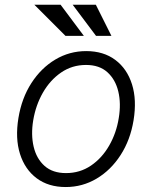

<svg xmlns="http://www.w3.org/2000/svg" viewBox="-20 -765 631 797"><path d="M252.8 11.4Q181.1 11.4 132.3 -25Q83.5 -61.4 63 -126.1Q42.6 -190.7 56.5 -275.2Q70 -357.6 110.3 -420.1Q150.6 -482.6 209.5 -517.8Q268.5 -552.9 337.7 -552.9Q409.8 -552.9 458.6 -516.3Q507.5 -479.8 527.9 -415.1Q548.3 -350.5 534.4 -265.6Q521 -183.9 480.6 -121.4Q440.3 -58.9 381.4 -23.8Q322.4 11.4 252.8 11.4ZM253.9 -46.5Q311.8 -46.5 357.6 -77.6Q403.4 -108.7 433.2 -160.7Q463.1 -212.7 473 -275.2Q483 -335.2 471.1 -385.1Q459.2 -435 425.8 -465.2Q392.4 -495.4 337 -495.4Q279.5 -495.4 233.7 -464Q187.9 -432.5 158 -380.3Q128.2 -328.1 117.9 -265.6Q108 -206 119.7 -156.1Q131.4 -106.2 165 -76.3Q198.5 -46.5 253.9 -46.5ZM328.1 -616.1H251.8L122.5 -745.4H231.5ZM442.5 -616.1H378.6L281.6 -745.4H377.8Z"/></svg>

Font: Inter UI Light
Style: Italic
Weight: 300
Italic angle: 9.39999°
Designer: Rasmus Andersson
Foundry: rsms
Version: 3.2;8d6f07862